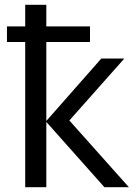

<svg xmlns="http://www.w3.org/2000/svg" viewBox="-20 -780 574 800"><path d="M173 -760V-670H355V-605H173V-276L402 -536H498L269 -278L517 0H415L173 -272V0H85V-605H9V-670H85V-760Z"/></svg>

Font: Noto Sans Ambassadori
Style: Regular
Weight: 400
Designer: Monotype Design Team
Foundry: Monotype Imaging Inc.
Version: Version 2.013